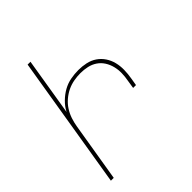

<svg xmlns="http://www.w3.org/2000/svg" viewBox="-200 -868 1001 1001"><g transform="rotate(-45 300.0 -367.5)"><path d="M43 0 164 -735H185L133 -417Q147 -444 169.5 -466Q192 -488 218 -502.5Q244 -517 273 -522.5Q302 -528 331 -528Q359 -528 386.5 -522Q414 -516 436 -501Q458 -486 473 -463.5Q488 -441 494.5 -414.5Q501 -388 500.5 -359.5Q500 -331 495 -302L488 -260H467L474 -305Q479 -331 479.5 -356.5Q480 -382 474 -406Q468 -430 455 -450.5Q442 -471 422 -484.5Q402 -498 377.5 -503.5Q353 -509 327 -509Q303 -509 278 -504.5Q253 -500 230 -489Q207 -478 186.5 -460.5Q166 -443 152 -421Q138 -399 130 -375Q122 -351 118 -327L64 0Z"/></g></svg>

Font: Iosevka Thin Extended Oblique
Style: Regular
Weight: 100
Width: 7
Italic angle: -9°
Monospace: yes
Designer: Belleve Invis
Foundry: Belleve Invis
Version: Version 32.5.0; ttfautohint (v1.8.4)